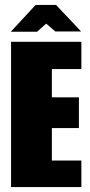

<svg xmlns="http://www.w3.org/2000/svg" viewBox="-20 -761 368 781"><path d="M25 0V-591H311V-480H191V-365H301V-240H191V-108H311V0ZM24 -632 125 -741H208L310 -633H205L168 -665L131 -632Z"/></svg>

Font: Alumni Sans Black
Style: Regular
Weight: 900
Designer: Robert E. Leuschke
Foundry: Robert E. Leuschke
Version: Version 1.018